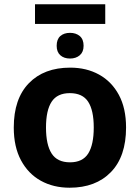

<svg xmlns="http://www.w3.org/2000/svg" viewBox="-20 -875 659 905"><path d="M574.2 -273.9Q574.2 -137.2 502.7 -63.7Q431.2 9.8 308.1 9.8Q231.4 9.8 172.1 -23.2Q112.8 -56.2 78.9 -119.6Q44.9 -183.1 44.9 -273.9Q44.9 -409.7 116.2 -482.9Q187.5 -556.2 311 -556.2Q387.7 -556.2 447 -523.4Q506.3 -490.7 540.3 -427.7Q574.2 -364.7 574.2 -273.9ZM196.8 -273.9Q196.8 -192.9 223.4 -151.4Q250 -109.9 310.1 -109.9Q369.6 -109.9 395.8 -151.4Q421.9 -192.9 421.9 -273.9Q421.9 -355 395.5 -395.5Q369.1 -436 309.1 -436Q250 -436 223.4 -395.5Q196.8 -355 196.8 -273.9ZM476.1 -855V-762.2H145V-855ZM310.1 -720.2Q337.9 -720.2 356 -705.1Q374 -689.9 374 -659.2Q374 -629.9 356 -614.5Q337.9 -599.1 310.1 -599.1Q281.7 -599.1 264.4 -614.5Q247.1 -629.9 247.1 -659.2Q247.1 -689.9 264.4 -705.1Q281.7 -720.2 310.1 -720.2Z"/></svg>

Font: Open Sans
Style: Bold
Weight: 700
Designer: Monotype Design Team
Foundry: Monotype Imaging Inc.
Version: Version 3.000; ttfautohint (v1.8.4)